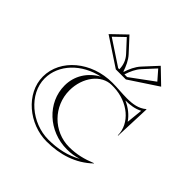

<svg xmlns="http://www.w3.org/2000/svg" viewBox="-168 -755 895 895"><g transform="rotate(45 280.0 -307.0)"><path d="M288.9 -478C280.3 -504.2 268.3 -531.7 248.8 -552.8L186.9 -620L116.7 -552.5L256.9 -460H323.1L463.3 -552.5L393.1 -620L331.2 -552.8C311.7 -531.7 299.7 -504.2 291.1 -478ZM319.5 -472H301.8L302.5 -474.2C310.9 -499.7 322.4 -525.6 340 -544.7L393.6 -602.9L434.2 -556.3ZM260.5 -472 135.8 -554.3 186.4 -602.9 240 -544.7C258.9 -524.2 267.7 -500.1 268.2 -472ZM40 -196C40 -85 151 6 266 6C354 6 434 -19 495 -78L494 -79C450 -61 408 -50 359 -50C256.3 -50 173 -134.2 173 -238C173 -324.7 227.7 -395 295 -395C300.3 -395 304.7 -394.9 310 -394.8C404.9 -391.8 481 -327.9 481 -249H483L490 -429L488.5 -429.7C461 -406.4 427.2 -401.1 389.2 -401.1C373.4 -401.1 357 -402 340.3 -403C322.7 -404.1 307.7 -405 290 -405C152 -405 40 -311.4 40 -196ZM390.9 -389.1C421.5 -389.2 452.1 -393.5 477.1 -407.3L468.8 -326.4C450.4 -353.5 423.4 -374.9 390.9 -389.1ZM231.6 -387C175 -355.6 141 -301.7 141 -238C141 -125.9 238.7 -35 359 -35C385.6 -35 408.2 -38.5 433.5 -46.6C384.1 -18.3 327.8 -6 266 -6C156.4 -6 52 -93.2 52 -196C52 -286.7 127.1 -365.1 231.6 -387Z"/></g></svg>

Font: Sortefax
Style: Medium
Weight: 500
Designer: gluk
Foundry: gluk
Version: Version 0.261